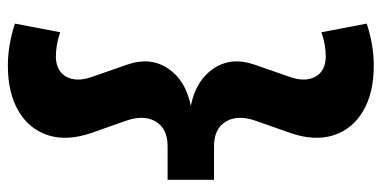

<svg xmlns="http://www.w3.org/2000/svg" viewBox="-261 -489 970 488"><g transform="rotate(-90 224.0 -245.0)"><path d="M301 220Q231 220 185 192.5Q139 165 124 117Q109 69 130 8L161 -80Q177 -126 159 -156Q141 -186 96 -186H11V-304H96Q141 -304 159 -334Q177 -364 161 -410L130 -498Q109 -559 124 -607Q139 -655 185 -682.5Q231 -710 301 -710Q354 -710 408 -692L386 -577Q355 -588 323 -588Q287 -587 273 -561.5Q259 -536 272 -498L304 -406Q324 -348 294 -303Q264 -258 199 -245Q264 -232 294 -187Q324 -142 304 -84L272 8Q259 46 273 71.5Q287 97 323 98Q355 98 386 87L408 202Q354 220 301 220Z"/></g></svg>

Font: Red Hat Display Black
Style: Regular
Weight: 900
Designer: Pentagram, MCKL
Foundry: Pentagram, MCKL
Version: Version 1.023; ttfautohint (v1.8.3)